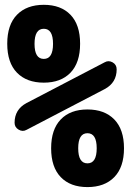

<svg xmlns="http://www.w3.org/2000/svg" viewBox="-20 -760 540 790"><path d="M411.1 -503.9Q426.8 -512.7 443.4 -503.4Q460 -494.1 460 -474.6Q460 -419.9 411.1 -393.6L88.9 -225.6Q73.2 -216.8 56.6 -226.6Q40 -236.3 40 -254.9Q40 -309.6 88.9 -335.9ZM198.2 -579.6Q198.2 -641.6 160.2 -641.6Q122.1 -641.6 122.1 -579.6Q122.1 -517.6 160.2 -517.6Q198.2 -517.6 198.2 -579.6ZM270 -460.9Q230.5 -419.9 160.2 -419.9Q89.8 -419.9 49.8 -460.9Q9.8 -502 9.8 -580.1Q9.8 -658.2 49.8 -699.2Q89.8 -740.2 160.2 -740.2Q230.5 -740.2 270 -699.2Q309.6 -658.2 309.6 -580.1Q309.6 -502 270 -460.9ZM301.8 -149.9Q301.8 -87.9 339.8 -87.9Q377.9 -87.9 377.9 -149.9Q377.9 -211.9 339.8 -211.9Q301.8 -211.9 301.8 -149.9ZM230 -268.6Q269.5 -309.6 339.8 -309.6Q410.2 -309.6 450.2 -268.6Q490.2 -227.5 490.2 -149.9Q490.2 -72.3 450.2 -31.2Q410.2 9.8 339.8 9.8Q269.5 9.8 230 -31.2Q190.4 -72.3 190.4 -149.9Q190.4 -227.5 230 -268.6Z"/></svg>

Font: Rounded-X Mgen+ 2m medium
Style: Regular
Weight: 500
Designer: [Source Han Sans]
Ryoko NISHIZUKA  (kana & ideographs); Paul D. Hunt (Latin, Greek & Cyrillic); Wenlong ZHANG  (bopomofo
Version: Version 1.059.20150602